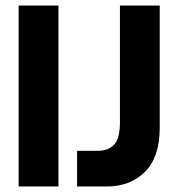

<svg xmlns="http://www.w3.org/2000/svg" viewBox="-20 -670 643 690"><path d="M257 -128H331Q369 -128 390 -150Q411 -172 411 -231V-650H554V-211Q554 -105 501 -52.5Q448 0 365 0H257ZM47 -650H190V0H47Z"/></svg>

Font: Overused Grotesk
Style: Bold
Weight: 700
Version: Version 0.003